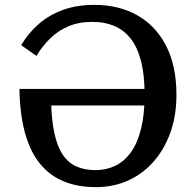

<svg xmlns="http://www.w3.org/2000/svg" viewBox="-20 -753 805 790"><path d="M368 -733Q469 -733 545 -690Q621 -647 663.5 -564.5Q706 -482 706 -363Q706 -277 681 -207.5Q656 -138 611.5 -87.5Q567 -37 506.5 -10Q446 17 374 17Q271 17 201.5 -28Q132 -73 97 -163Q62 -253 60 -387H636L637 -319H168L190 -339Q192 -259 204 -204Q216 -149 238.5 -116Q261 -83 294.5 -68Q328 -53 373 -53Q417 -53 454.5 -71Q492 -89 519 -127Q546 -165 560.5 -223.5Q575 -282 575 -363Q575 -445 560 -502.5Q545 -560 516.5 -595.5Q488 -631 448.5 -647Q409 -663 360 -663Q304 -663 261 -644.5Q218 -626 186 -594.5Q154 -563 130 -523L67 -567Q96 -616 138.5 -653.5Q181 -691 238.5 -712Q296 -733 368 -733Z"/></svg>

Font: Roboto Serif Medium
Style: Regular
Weight: 500
Designer: Greg Gazdowicz
Foundry: Commercial Type
Version: Version 1.008